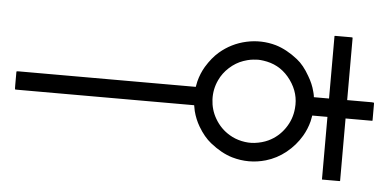

<svg xmlns="http://www.w3.org/2000/svg" viewBox="-36 -580 1010 499"><g transform="rotate(5 469.0 -330.5)"><path d="M620.1 -438.5Q617.7 -438.5 613 -438Q608.4 -437.5 606 -437Q599.6 -436 587.9 -432.1Q568.4 -425.3 552 -410.4Q535.6 -395.5 526.9 -376.5Q515.6 -352.5 516.8 -325.7Q518.1 -298.8 531.2 -276.4Q545.9 -251 570.3 -236.8Q584 -228.5 601.6 -224.6Q619.6 -220.7 635.7 -222.7Q655.3 -225.1 670.9 -232.4Q696.8 -244.6 713.4 -268.6Q730 -292.5 732.4 -321.3Q736.3 -360.4 712.2 -394Q688 -427.7 649.4 -436Q630.4 -439.9 620.1 -438.5ZM818.4 -354.5V-476.6V-507.3V-514.6V-517.6Q818.8 -518.1 821.3 -518.1H828.1H855.5H862.8Q865.2 -518.1 865.7 -517.1V-512.7V-502.9V-469.7V-354.5H916H929.7Q933.6 -354.5 935.1 -354Q936 -353.5 936 -351.6V-343.8V-315.9V-309.1Q936 -307.1 935.5 -306.6H930.2H917H865.7V-190.4V-157.2V-147.9V-143.6Q865.2 -143.1 862.8 -143.1H855H828.1H821.3H818.4Q818.4 -143.1 818.4 -146V-153.3V-183.1V-306.6H778.8Q778.8 -305.7 775.9 -291.5Q770.5 -270.5 759.8 -252.4Q744.6 -226.6 720.9 -207.5Q697.3 -188.5 668.9 -180.2Q625 -167.5 581.1 -180.2Q552.7 -188.5 523.4 -211.9Q504.9 -226.6 489.7 -252.4Q479 -270.5 473.6 -291.5Q470.7 -305.7 470.7 -306.6H113.3H29.3H9.3Q3.4 -306.6 3.4 -307.1Q2.9 -308.6 2.9 -317.9V-342.8V-351.1Q2.9 -353.5 3.4 -354Q3.9 -354.5 10.3 -354.5H29.8H107.9H470.7Q470.7 -354.5 473.6 -369.1Q479 -390.1 489.7 -408.2Q504.9 -433.1 522.5 -448.2Q552.7 -474.1 591.6 -482.7Q630.4 -491.2 668.5 -480.5Q697.8 -471.7 726.1 -449.2Q744.1 -435.1 759.3 -408.2Q771 -388.7 775.9 -369.1Q776.4 -367.7 777.1 -364.5Q777.8 -361.3 778.3 -358.9Q778.8 -356.4 778.8 -354.5Z"/></g></svg>

Font: ERD_A
Style: Medium
Weight: 500
Version: Version 001.000